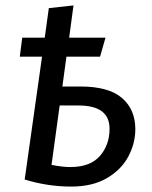

<svg xmlns="http://www.w3.org/2000/svg" viewBox="-20 -676 562 708"><path d="M479 -200Q479 -147 453 -98.5Q427 -50 374 -19Q321 12 242 12Q156 12 71 -14L135 -467H53L62 -537H145L160 -646L251 -656L235 -537H369L349 -467H225L210 -357H277Q381 -357 430 -314.5Q479 -272 479 -200ZM384 -201Q384 -287 270 -287H200L170 -68Q210 -60 239 -60Q313 -60 348.5 -101Q384 -142 384 -201Z"/></svg>

Font: Fira Sans
Style: Italic
Weight: 400
Italic angle: -8°
Designer: bBox Type GmbH & Carrois Corporate GbR & Edenspiekermann AG
Foundry: bBox Type GmbH & Carrois Corporate GbR & Edenspiekermann AG
Version: Version 4.301